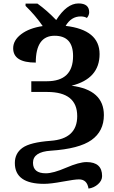

<svg xmlns="http://www.w3.org/2000/svg" viewBox="-20 -870 657 1111"><path d="M492.2 221.2Q483.9 168 437 168Q412.1 168 342.8 180.9Q273.4 193.8 234.9 193.8Q65.9 193.8 65.9 73.2Q65.9 17.1 110.1 -14.6Q154.3 -46.4 272.9 -55.2Q426.8 -66.4 426.8 -198.2Q426.8 -337.9 252.9 -337.9H161.1V-399.9H251Q402.8 -399.9 402.8 -545.9Q402.8 -663.1 295.9 -663.1Q187 -663.1 187 -507.8Q56.2 -507.8 56.2 -590.8Q56.2 -636.7 102.5 -672.1Q148.9 -707.5 227.1 -719.2Q185.5 -779.8 127.9 -835.9V-849.1H196.8Q251 -810.5 305.2 -753.9Q366.2 -850.1 434.1 -850.1Q496.1 -850.1 496.1 -798.8Q496.1 -782.2 482.9 -766.1Q469.2 -774.9 446.8 -774.9Q392.1 -774.9 359.9 -720.2Q556.2 -697.3 556.2 -557.1Q556.2 -414.6 394 -374Q581.1 -350.1 581.1 -204.1Q581.1 -110.8 509.5 -59.8Q438 -8.8 273.9 2Q170.9 8.8 170.9 71.8Q170.9 132.8 245.1 132.8Q288.1 132.8 363 100.3Q438 67.9 481 67.9Q570.8 67.9 570.8 148.9Q570.8 174.8 547.4 195.8Q523.9 216.8 492.2 221.2Z"/></svg>

Font: Droids
Style: b
Weight: 700
Foundry: Ascender Corporation
Version: Version 1.00 build 113